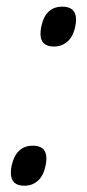

<svg xmlns="http://www.w3.org/2000/svg" viewBox="-20 -559 267 588"><path d="M170.9 -538.6Q212.9 -538.6 212.9 -499Q212.9 -489.3 210.4 -477.5Q204.1 -447.3 186.8 -431.9Q169.4 -416.5 145 -416.5Q104 -416.5 104 -455.6Q104 -465.3 106.4 -477.5Q119.1 -538.6 170.9 -538.6ZM80.6 -112.8Q122.1 -112.8 122.1 -73.7Q122.1 -64 119.6 -51.8Q113.3 -21 96.2 -5.6Q79.1 9.8 54.7 9.8Q13.2 9.8 13.2 -29.8Q13.2 -39.6 15.6 -51.8Q29.3 -112.8 80.6 -112.8Z"/></svg>

Font: Open Sans Hebrew Condensed
Style: Italic
Weight: 400
Width: 3
Italic angle: -12°
Foundry: Ascender Corporation, Yanek Iontef
Version: Version 2.001;PS 002.001;hotconv 1.0.70;makeotf.lib2.5.58329